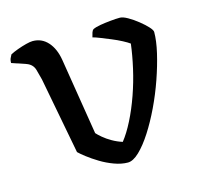

<svg xmlns="http://www.w3.org/2000/svg" viewBox="-85 -588 717 676"><g transform="rotate(-15 274.0 -250.0)"><path d="M302 0Q279 0 253 -9.5Q227 -19 204 -33Q181 -47 163.5 -60.5Q146 -74 138 -82L85 -361Q81 -378 75 -398.5Q69 -419 48 -427L-5 -445Q-5 -457 -1 -464Q3 -471 4 -474Q15 -480 31.5 -486Q48 -492 63.5 -496Q79 -500 88 -500Q121 -500 143 -475.5Q165 -451 172 -409L217 -130Q223 -123 236 -112Q249 -101 266.5 -91Q284 -81 303 -75Q323 -100 342.5 -138.5Q362 -177 378 -222.5Q394 -268 404.5 -314.5Q415 -361 420 -402Q412 -408 395 -417Q378 -426 358.5 -434Q339 -442 321.5 -449Q304 -456 295 -458Q297 -467 299.5 -474.5Q302 -482 306 -485Q316 -490 333.5 -493Q351 -496 371.5 -498Q392 -500 406 -500Q417 -500 434.5 -490Q452 -480 469.5 -466Q487 -452 498.5 -439.5Q510 -427 510 -420Q510 -388 500 -345Q490 -302 473.5 -254.5Q457 -207 435.5 -162Q414 -117 390.5 -80.5Q367 -44 344 -22Q321 0 302 0Z"/></g></svg>

Font: Texturina 12pt
Style: Regular
Weight: 400
Designer: Guillermo Torres Carreño
Foundry: Omnibus-Type
Version: Version 1.002